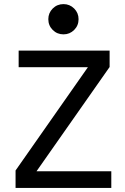

<svg xmlns="http://www.w3.org/2000/svg" viewBox="-20 -925 616 945"><path d="M527.8 0H56.6V-85.9L412.6 -594.2H71.8V-675.8H519.5V-595.2L159.7 -82H527.8ZM292.5 -755.9Q261.2 -755.9 239.5 -777.6Q217.8 -799.3 217.8 -830.6Q217.8 -861.3 239.5 -883.1Q261.2 -904.8 292.5 -904.8Q323.2 -904.8 345 -883.1Q366.7 -861.3 366.7 -830.6Q366.7 -799.3 345 -777.6Q323.2 -755.9 292.5 -755.9Z"/></svg>

Font: Cadman
Style: Regular
Weight: 400
Designer: Paul James MIller
Foundry: High-Logic / Made with FontCreator
Version: Version 2.114;March 28, 2021;FontCreator 13.0.0.2683 64-bit